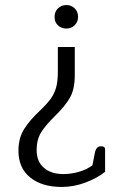

<svg xmlns="http://www.w3.org/2000/svg" viewBox="-20 -509 513 760"><path d="M196 -442Q196 -463 209.5 -476Q223 -489 243 -489Q262 -489 275.5 -476Q289 -463 289 -442Q289 -422 275.5 -409Q262 -396 243 -396Q223 -396 209.5 -408.5Q196 -421 196 -442ZM53 88Q53 37 76 1Q99 -35 141 -74Q169 -101 182.5 -120.5Q196 -140 202.5 -164Q209 -188 209 -226V-323H276V-211Q276 -157 257.5 -123.5Q239 -90 195 -47Q160 -13 142.5 15.5Q125 44 125 85Q125 130 153.5 155Q182 180 231 180Q262 180 293 171Q324 162 346 145L355 98Q358 83 364 76.5Q370 70 380 70Q396 70 396 82V171Q365 196 318.5 213.5Q272 231 224 231Q146 231 99.5 193.5Q53 156 53 88Z"/></svg>

Font: Maitree
Style: Regular
Weight: 400
Designer: CadsonDemak Team
Foundry: CadsonDemak
Version: Version 1.000